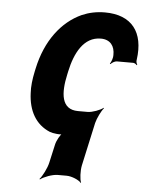

<svg xmlns="http://www.w3.org/2000/svg" viewBox="-53 -581 632 828"><g transform="rotate(5 263.0 -167.0)"><path d="M368 -538C332 -538 299 -531 269 -518C183 -479 117 -393 91 -271L88 -257C81 -224 77 -192 79 -163C82 -88 113 -30 176 -4C189 1 224 6 234 0L233 -4C222 2 206 33 203 48L185 128C180 152 161 189 149 202L151 204C166 192 203 178 226 178H264C287 178 319 192 328 204L329 202C323 189 321 152 326 128L367 -59C372 -80 389 -114 399 -125L398 -128C386 -117 350 -104 331 -104H289C215 -104 211 -176 229 -257L232 -271C249 -351 286 -424 360 -424C401 -424 421 -397 420 -358C421 -348 414 -327 408 -320L411 -318C415 -324 429 -332 437 -332H508C514 -332 521 -327 524 -323L526 -326C523 -330 520 -339 522 -347C539 -467 484 -538 368 -538Z"/></g></svg>

Font: Asimov
Style: EdgeExtremeIt
Weight: 500
Designer: Google
Version: Version 2.000980: 2014